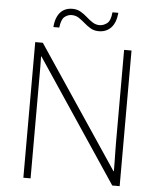

<svg xmlns="http://www.w3.org/2000/svg" viewBox="-60 -956 830 1007"><g transform="rotate(5 355.0 -452.5)"><path d="M608 0H569L140 -642H138Q139 -613 139 -587.5Q139 -562 139 -537.5Q139 -513 139 -486V0H101V-714H141L569 -75H571Q571 -100 570.5 -126Q570 -152 569.5 -178Q569 -204 569 -227V-714H608ZM189 -801Q191 -828 198.5 -847.5Q206 -867 217.5 -879.5Q229 -892 245 -898.5Q261 -905 281 -905Q305 -905 324 -894Q343 -883 359 -868.5Q375 -854 392 -843Q409 -832 429 -832Q449 -832 468 -846Q487 -860 491 -905H522Q517 -852 492 -826Q467 -800 428 -800Q403 -800 384.5 -811Q366 -822 350 -836Q334 -850 317.5 -861Q301 -872 279 -872Q260 -872 242.5 -858.5Q225 -845 220 -801Z"/></g></svg>

Font: Noto Sans Hebrew Thin ExtraLight
Style: Regular
Weight: 250
Version: Version 3.001